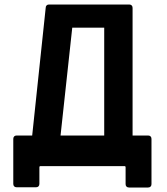

<svg xmlns="http://www.w3.org/2000/svg" viewBox="-20 -732 744 853"><path d="M443 -130V-609H301L249 -130ZM123 -130 183 -697Q183 -704 187 -708Q191 -712 198 -712H554Q561 -712 565 -708Q569 -704 569 -697V-130H638Q645 -130 649 -126Q653 -122 653 -115V86Q653 93 649 97Q645 101 638 101H553Q546 101 542 97Q538 93 538 86V11Q538 6 533 6H160Q155 6 155 11V85Q155 92 151 96Q147 100 140 100H54Q47 100 43 96Q39 92 39 85V-115Q39 -122 43 -126Q47 -130 54 -130Z"/></svg>

Font: Barlow
Style: Bold
Weight: 700
Designer: Jeremy Tribby
Foundry: Jeremy Tribby
Version: Version 1.101 August 23, 2024